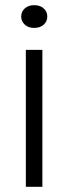

<svg xmlns="http://www.w3.org/2000/svg" viewBox="-20 -723 264 743"><path d="M80 -530H144V0H80ZM112 -615Q90 -615 76 -627.5Q62 -640 62 -659Q62 -678 76 -690.5Q90 -703 112 -703Q135 -703 149 -690.5Q163 -678 163 -659Q163 -640 149 -627.5Q135 -615 112 -615Z"/></svg>

Font: Roundo
Style: Regular
Weight: 400
Designer: Namrata Goyal (Gurmukhi), Shiva Nallaperumal (Latin)
Foundry: Indian Type Foundry
Version: Version 1.000;PS 1.0;hotconv 1.0.88;makeotf.lib2.5.647800